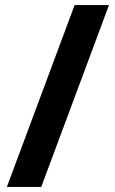

<svg xmlns="http://www.w3.org/2000/svg" viewBox="-20 -734 453 754"><path d="M408 -714 142 0H7L273 -714Z"/></svg>

Font: RS Noto Sans
Style: Bold
Weight: 700
Designer: Monotype Design Team
Foundry: Monotype Imaging Inc.
Version: Version 3.10